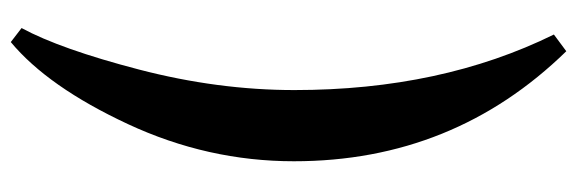

<svg xmlns="http://www.w3.org/2000/svg" viewBox="-377 -493 1070 356"><g transform="rotate(-90 158.0 -315.0)"><path d="M272 177 241 200Q37 -9 37 -305Q37 -465 106 -613Q175 -761 258 -830L284 -810Q245 -738 207 -592Q169 -446 169 -304Q169 -32 272 177Z"/></g></svg>

Font: Libre Caslon Text
Style: Bold
Weight: 700
Designer: Pablo Impallari, Rodrigo Fuenzalida
Foundry: Pablo Impallari, Rodrigo Fuenzalida
Version: Version 1.002